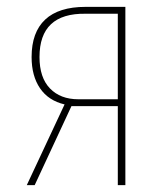

<svg xmlns="http://www.w3.org/2000/svg" viewBox="-20 -539 480 559"><path d="M345 -519V0H323V-230H188L81 0H58L168 -235Q121 -246 96.5 -282Q72 -318 72 -373Q72 -445 111.5 -482Q151 -519 229 -519ZM323 -250V-499H229Q95 -501 95 -373Q95 -313 125.5 -281.5Q156 -250 208 -250Z"/></svg>

Font: Fira Sans Extra Condensed Thin
Style: Regular
Weight: 250
Width: 1
Designer: Carrois Corporate & Edenspiekermann AG
Foundry: Carrois Corporate GbR & Edenspiekermann AG
Version: Version 4.203